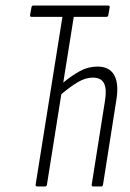

<svg xmlns="http://www.w3.org/2000/svg" viewBox="-20 -675 472 695"><path d="M115 0Q108 0 109 -7L206 -614H94Q88 -614 89 -621L94 -649Q95 -655 101 -655H371Q378 -655 377 -648L372 -620Q371 -614 365 -614H247L209 -376Q239 -401 269 -417.5Q299 -434 333 -434Q376 -434 393.5 -403Q411 -372 401 -312L353 -7Q352 0 346 0H317Q311 0 312 -7L360 -310Q367 -353 356.5 -373.5Q346 -394 316 -394Q289 -394 261.5 -377.5Q234 -361 202 -334L150 -7Q149 0 143 0Z"/></svg>

Font: Sofia Sans Extra Condensed Light
Style: Italic
Weight: 300
Italic angle: -9°
Version: Version 4.100